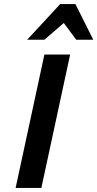

<svg xmlns="http://www.w3.org/2000/svg" viewBox="-20 -927 480 947"><path d="M57 0 199 -658H326L184 0ZM114 -731 277 -907H352L318 -834L199 -731ZM356 -731 281 -832 277 -907H352L440 -731Z"/></svg>

Font: Ysabeau Office
Style: Bold Italic
Weight: 700
Italic angle: -12°
Designer: Christian Thalmann (Catharsis Fonts)
Version: Version 2.001;gftools[0.9.30]; featfreeze: tnum,lnum,ss02